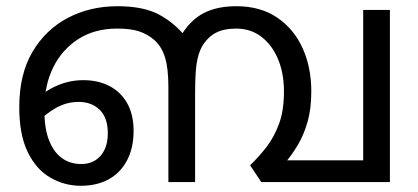

<svg xmlns="http://www.w3.org/2000/svg" viewBox="-20 -586 1346 618"><path d="M358 -566Q442 -566 492 -539Q542 -512 576 -469L596 -428L608 -266V0H522V-306Q522 -365 511.5 -400Q501 -435 478 -456Q457 -475 429.5 -484.5Q402 -494 357 -494Q285 -494 232.5 -460.5Q180 -427 151.5 -369.5Q123 -312 123 -239V-228Q123 -172 138 -134Q153 -96 179.5 -77Q206 -58 242 -58Q267 -58 286 -69.5Q305 -81 316 -103Q327 -125 327 -157Q327 -207 301 -232.5Q275 -258 233 -258Q194 -258 159 -238Q124 -218 95 -186L80 -248Q109 -284 154 -306Q199 -328 248 -328Q296 -328 332.5 -309Q369 -290 389.5 -253.5Q410 -217 410 -165Q410 -110 389 -70Q368 -30 330 -9Q292 12 240 12Q188 12 142.5 -14Q97 -40 69.5 -96Q42 -152 42 -241Q42 -347 84.5 -419Q127 -491 198.5 -528.5Q270 -566 358 -566ZM1235 -554V0H821L785 -54Q813 -81 837.5 -112.5Q862 -144 878 -187Q894 -230 894 -292Q894 -350 875 -395.5Q856 -441 821.5 -467.5Q787 -494 740 -494Q699 -494 673 -479.5Q647 -465 630 -436Q618 -414 613 -382Q608 -350 608 -285V0H522V-258L571 -422L566 -477Q596 -524 638 -545Q680 -566 741 -566Q818 -566 872 -529.5Q926 -493 954 -431Q982 -369 982 -292Q982 -236 970 -194Q958 -152 939 -120Q920 -88 897 -61L877 -70H1149V-554Z"/></svg>

Font: umalayalam25
Style: Book
Weight: 400
Designer: Jelle Bosma - Monotype Design Team
Foundry: Monotype Imaging Inc.
Version: Version 2.003